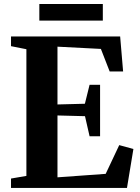

<svg xmlns="http://www.w3.org/2000/svg" viewBox="-20 -922 686 942"><path d="M109.5 -59V-680.5L34 -695.5V-743H569.5L584 -571.5H518L475 -682L262 -693V-409.5L396.5 -413L419.5 -506H471V-253.5H419.5L397 -352L262 -355.5V-52L498.5 -69L565 -210L634.5 -191L603 0H34V-46ZM484.5 -902.5V-821H173V-902.5Z"/></svg>

Font: Merriweather 60pt
Style: Bold
Weight: 700
Version: Version 2.100